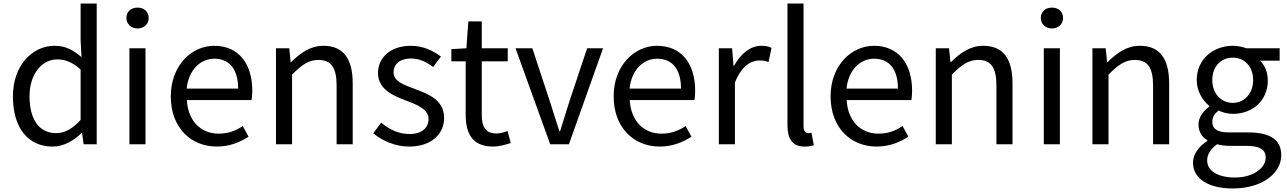

<svg xmlns="http://www.w3.org/2000/svg" viewBox="-20 -816 7281 1086"><path d="M277 13C342 13 399 -22 442 -64H444L453 0H527V-796H436V-587L441 -493C393 -533 352 -557 288 -557C164 -557 53 -447 53 -271C53 -90 141 13 277 13ZM297 -63C201 -63 147 -141 147 -272C147 -396 216 -480 304 -480C349 -480 390 -464 436 -423V-138C391 -88 347 -63 297 -63Z M712 0H803V-543H712ZM758 -655C794 -655 821 -680 821 -714C821 -751 794 -773 758 -773C722 -773 695 -751 695 -714C695 -680 722 -655 758 -655Z M1206 13C1280 13 1338 -12 1386 -43L1353 -103C1313 -76 1270 -60 1217 -60C1114 -60 1043 -134 1037 -250H1403C1405 -263 1407 -282 1407 -302C1407 -457 1329 -557 1191 -557C1065 -557 946 -447 946 -271C946 -92 1062 13 1206 13ZM1036 -315C1047 -422 1115 -484 1192 -484C1277 -484 1327 -425 1327 -315Z M1541 0H1632V-394C1687 -449 1725 -477 1781 -477C1853 -477 1884 -434 1884 -332V0H1975V-344C1975 -483 1923 -557 1809 -557C1735 -557 1679 -516 1627 -465H1624L1616 -543H1541Z M2294 13C2422 13 2492 -60 2492 -148C2492 -251 2405 -283 2326 -313C2265 -336 2206 -355 2206 -407C2206 -449 2237 -485 2305 -485C2354 -485 2392 -465 2430 -437L2474 -496C2431 -529 2372 -557 2305 -557C2187 -557 2118 -489 2118 -403C2118 -311 2204 -274 2280 -246C2340 -223 2404 -198 2404 -143C2404 -96 2369 -58 2297 -58C2232 -58 2183 -84 2136 -122L2091 -62C2143 -19 2217 13 2294 13Z M2769 13C2802 13 2838 3 2869 -7L2851 -75C2833 -68 2808 -61 2789 -61C2726 -61 2705 -99 2705 -166V-469H2852V-543H2705V-695H2629L2618 -543L2533 -538V-469H2614V-168C2614 -59 2653 13 2769 13Z M3092 0H3198L3391 -543H3301L3198 -234C3182 -181 3164 -125 3148 -74H3144C3127 -125 3110 -181 3093 -234L2991 -543H2896Z M3711 13C3785 13 3843 -12 3891 -43L3858 -103C3818 -76 3775 -60 3722 -60C3619 -60 3548 -134 3542 -250H3908C3910 -263 3912 -282 3912 -302C3912 -457 3834 -557 3696 -557C3570 -557 3451 -447 3451 -271C3451 -92 3567 13 3711 13ZM3541 -315C3552 -422 3620 -484 3697 -484C3782 -484 3832 -425 3832 -315Z M4046 0H4137V-349C4173 -442 4229 -474 4274 -474C4296 -474 4309 -472 4327 -465L4344 -545C4327 -554 4310 -557 4286 -557C4225 -557 4170 -513 4132 -444H4129L4121 -543H4046Z M4530 13C4554 13 4570 10 4583 5L4570 -65C4560 -63 4556 -63 4551 -63C4537 -63 4525 -74 4525 -102V-796H4434V-108C4434 -31 4462 13 4530 13Z M4938 13C5012 13 5070 -12 5118 -43L5085 -103C5045 -76 5002 -60 4949 -60C4846 -60 4775 -134 4769 -250H5135C5137 -263 5139 -282 5139 -302C5139 -457 5061 -557 4923 -557C4797 -557 4678 -447 4678 -271C4678 -92 4794 13 4938 13ZM4768 -315C4779 -422 4847 -484 4924 -484C5009 -484 5059 -425 5059 -315Z M5273 0H5364V-394C5419 -449 5457 -477 5513 -477C5585 -477 5616 -434 5616 -332V0H5707V-344C5707 -483 5655 -557 5541 -557C5467 -557 5411 -516 5359 -465H5356L5348 -543H5273Z M5884 0H5975V-543H5884ZM5930 -655C5966 -655 5993 -680 5993 -714C5993 -751 5966 -773 5930 -773C5894 -773 5867 -751 5867 -714C5867 -680 5894 -655 5930 -655Z M6159 0H6250V-394C6305 -449 6343 -477 6399 -477C6471 -477 6502 -434 6502 -332V0H6593V-344C6593 -483 6541 -557 6427 -557C6353 -557 6297 -516 6245 -465H6242L6234 -543H6159Z M6953 250C7121 250 7227 163 7227 62C7227 -27 7164 -67 7038 -67H6932C6859 -67 6837 -91 6837 -126C6837 -156 6852 -174 6872 -191C6896 -179 6926 -172 6953 -172C7063 -172 7151 -245 7151 -361C7151 -408 7133 -448 7107 -473H7218V-543H7029C7010 -550 6983 -557 6953 -557C6843 -557 6749 -482 6749 -363C6749 -298 6784 -246 6820 -217V-213C6792 -193 6759 -157 6759 -112C6759 -69 6780 -40 6809 -23V-19C6758 14 6728 58 6728 104C6728 198 6820 250 6953 250ZM6953 -234C6890 -234 6837 -284 6837 -363C6837 -443 6889 -490 6953 -490C7017 -490 7068 -442 7068 -363C7068 -284 7015 -234 6953 -234ZM6966 188C6867 188 6808 150 6808 92C6808 60 6825 28 6864 0C6888 6 6914 9 6934 9H7028C7100 9 7139 26 7139 76C7139 133 7070 188 6966 188Z"/></svg>

Font: Noto Sans T Chinese Regular
Style: Regular
Weight: 400
Designer: Ryoko NISHIZUKA (kana & ideographs); Paul D. Hunt (Latin, Greek & Cyrillic); Wenlong ZHANG (bopomofo); Sandoll Communica
Foundry: Adobe Systems Incorporated
Version: Version 1.000;PS 1;hotconv 1.0.78;makeotf.lib2.5.61930